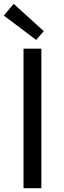

<svg xmlns="http://www.w3.org/2000/svg" viewBox="-24 -989 337 1009"><path d="M99.6 0V-733.4H193.4V0ZM166 -779.3 -3.9 -907.2 47.9 -968.8 206.1 -825.2Z"/></svg>

Font: Gen Shin Gothic Regular
Style: Regular
Weight: 400
Designer: [Source Han Sans]
Ryoko NISHIZUKA  (kana & ideographs); Paul D. Hunt (Latin, Greek & Cyrillic); Wenlong ZHANG  (bopomofo
Version: Version 1.002.20150607